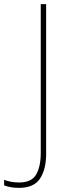

<svg xmlns="http://www.w3.org/2000/svg" viewBox="-99 -734 334 928"><path d="M-7 174Q-31 174 -48.5 170.5Q-66 167 -79 162V135Q-65 141 -46 144.5Q-27 148 -7 148Q54 148 76 109Q98 70 98 5V-714H124V10Q124 84 94.5 129Q65 174 -7 174Z"/></svg>

Font: Noto Sans Lao Looped SemiCondensed Thin
Style: Regular
Weight: 100
Width: 4
Designer: Mark Frömberg, Ben Mitchell
Foundry: The Fontpad Ltd
Version: Version 1.002; ttfautohint (v1.8.4.7-5d5b)